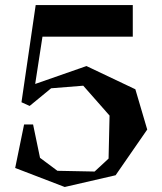

<svg xmlns="http://www.w3.org/2000/svg" viewBox="-20 -725 642 759"><path d="M75.2 -232.9H110.8L138.2 -101.1L207 -49.8L354 -46.9L409.2 -98.1L413.1 -268.1L309.1 -386.2L182.1 -376L97.2 -306.2L64.9 -320.8L121.1 -705.1H504.9V-580.1H147.9L119.1 -393.1L321.8 -463.9L515.1 -372.1L562 -212.9L437 -32.2L235.8 14.2L40 -61Z"/></svg>

Font: Ortica Angular Bold
Style: Regular
Weight: 700
Designer: Benedetta Bovani
Foundry: Collletttivo
Version: Version 2.000;Glyphs 3.1.2 (3151)